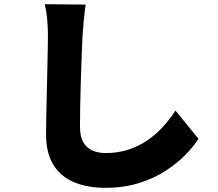

<svg xmlns="http://www.w3.org/2000/svg" viewBox="-20 -823 1040 917"><path d="M389 -801Q384 -766 380 -724Q376 -682 374 -649Q372 -610 370 -553.5Q368 -497 366 -435.5Q364 -374 363 -316.5Q362 -259 362 -218Q362 -170 378.5 -142.5Q395 -115 423 -103.5Q451 -92 485 -92Q543 -92 592 -108Q641 -124 682 -151.5Q723 -179 757 -216Q791 -253 818 -295L928 -160Q905 -124 865.5 -83.5Q826 -43 770.5 -7Q715 29 643 51.5Q571 74 484 74Q397 74 333 47Q269 20 234.5 -36.5Q200 -93 200 -180Q200 -218 201 -269.5Q202 -321 203.5 -377.5Q205 -434 206 -488Q207 -542 208 -584.5Q209 -627 209 -649Q209 -690 205.5 -729.5Q202 -769 194 -803Z"/></svg>

Font: Noto Sans SC Black
Style: Regular
Weight: 900
Designer: Ryoko NISHIZUKA  (kana, bopomofo & ideographs); Paul D. Hunt (Latin, Greek & Cyrillic); Sandoll Communications , Soo-you
Foundry: Adobe
Version: Version 2.004-H2;hotconv 1.0.118;makeotfexe 2.5.65603